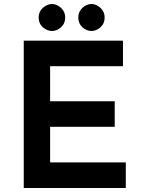

<svg xmlns="http://www.w3.org/2000/svg" viewBox="-20 -934 702 954"><path d="M98 -732H591V-605H229V-431H550V-304H229V-127H605V0H98ZM172 -847Q172 -876 193 -895Q214 -914 239 -914Q262 -914 283 -895Q304 -876 304 -847Q304 -817 283 -798.5Q262 -780 239 -780Q214 -780 193 -798.5Q172 -817 172 -847ZM369 -847Q369 -876 389.5 -895Q410 -914 435 -914Q458 -914 479 -895Q500 -876 500 -847Q500 -817 479 -798.5Q458 -780 435 -780Q410 -780 389.5 -798.5Q369 -817 369 -847Z"/></svg>

Font: Reem Kufi SemiBold
Style: Regular
Weight: 600
Designer: Khaled Hosny
Version: Version 1.001